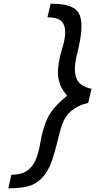

<svg xmlns="http://www.w3.org/2000/svg" viewBox="-20 -779 527 1043"><path d="M460 -224.1V-220.2Q350.1 -195.3 317.9 -104Q307.1 -73.7 293.5 -16.4Q279.8 41 264.6 86.9Q249.5 132.8 228 163.1Q193.4 211.4 148.4 227.8Q103.5 244.1 24.9 244.1L42 169.9Q77.1 169.9 102.5 160.9Q127.9 151.9 145.3 133.1Q162.6 114.3 173.6 89.6Q184.6 64.9 192.9 28.8Q195.3 17.6 199.5 -5.4Q203.6 -28.3 206.1 -40Q224.6 -120.6 254.2 -165.3Q283.7 -210 344.2 -258.8Q325.7 -282.2 314.9 -302Q304.2 -321.8 298.6 -347.2Q293 -372.6 295.2 -403.8Q297.4 -435.1 307.1 -477.1Q309.6 -488.3 316.7 -511Q323.7 -533.7 326.2 -544.9Q342.8 -615.7 324.2 -650.4Q305.7 -685.1 237.8 -685.1L254.9 -758.8Q303.2 -758.8 334.5 -752.2Q365.7 -745.6 387.5 -730Q409.2 -714.4 416.7 -685.8Q424.3 -657.2 421.9 -616.2Q419.4 -575.2 405.8 -515.1L397 -478Q388.2 -440.4 387 -412.4Q385.7 -384.3 393.1 -359.9Q400.4 -335.4 421.4 -319.6Q442.4 -303.7 477.1 -296.9Z"/></svg>

Font: Perun
Style: Italic
Weight: 400
Italic angle: -12°
Foundry: Stefan Peev, Context Ltd
Version: Version 001.000